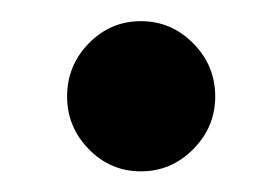

<svg xmlns="http://www.w3.org/2000/svg" viewBox="-20 -498 259 186"><path d="M116.5 -332Q87 -332 66 -353.5Q45 -375 45 -404.5Q45 -434.5 66 -456Q87 -477.5 116.5 -477.5Q146 -477.5 167.2 -456Q188.5 -434.5 188.5 -404.5Q188.5 -375 167.2 -353.5Q146 -332 116.5 -332Z"/></svg>

Font: Imbue 50pt ExtraBold
Style: Regular
Weight: 800
Designer: Tyler Finck
Foundry: Etcetera Type Company
Version: Version 1.102; ttfautohint (v1.8.3)